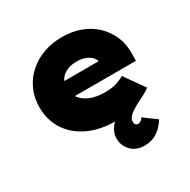

<svg xmlns="http://www.w3.org/2000/svg" viewBox="-168 -704 1059 1070"><g transform="rotate(-30 362.0 -168.5)"><path d="M464 209Q411 209 379 176Q347 143 347 97Q347 58 373.5 25Q400 -8 450 -38Q500 -68 568 -100L599 -41Q540 -12 506 11Q472 34 472 61Q472 73 478 79.5Q484 86 492 86Q502 86 510 80.5Q518 75 526 63L606 122Q594 142 575 162Q556 182 528.5 195.5Q501 209 464 209ZM393 10Q291 10 216.5 -26Q142 -62 102 -124.5Q62 -187 62 -268Q62 -330 85 -381Q108 -432 149.5 -469Q191 -506 246 -526Q301 -546 365 -546Q430 -546 484 -526Q538 -506 577.5 -468.5Q617 -431 638.5 -380Q660 -329 658 -268L657 -225H182L159 -327H496L477 -301V-319Q476 -338 461.5 -353.5Q447 -369 423 -378Q399 -387 369 -387Q334 -387 306.5 -375.5Q279 -364 263 -341Q247 -318 247 -284Q247 -248 267.5 -220Q288 -192 326.5 -175.5Q365 -159 420 -159Q467 -159 496.5 -168.5Q526 -178 547 -191L637 -64Q598 -37 558 -20.5Q518 -4 477.5 3Q437 10 393 10Z"/></g></svg>

Font: Lexend Exa Black
Style: Regular
Weight: 900
Designer: Bonnie Shaver-Troup, Thomas Jockin
Foundry: Lexend
Version: Version 1.007